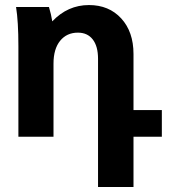

<svg xmlns="http://www.w3.org/2000/svg" viewBox="-20 -544 699 764"><path d="M43.9 -516.1H174.8Q183.6 -487.3 188 -459Q249.5 -523.9 334 -523.9Q413.6 -523.9 462.4 -470.7Q511.2 -417.5 511.2 -329.1V-106H624V0H511.2V200.2H370.1V-310.1Q370.1 -359.9 349.1 -387Q328.1 -414.1 290 -414.1Q245.6 -414.1 219.2 -381.6Q192.9 -349.1 192.9 -291V0H53.2V-359.9Q53.2 -459 43.9 -516.1Z"/></svg>

Font: LT Superior
Style: Bold
Weight: 400
Designer: Daniel Lyons
Foundry: LyonsType
Version: Version 1.000